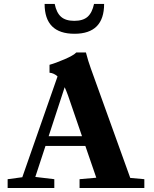

<svg xmlns="http://www.w3.org/2000/svg" viewBox="-20 -938 769 958"><path d="M351.6 -769.5Q202.6 -769.5 202.6 -918.5H252.9Q261.7 -874.5 284.7 -854.2Q307.6 -834 350.6 -834Q394 -834 417 -854.2Q439.9 -874.5 449.2 -918.5H499.5Q499.5 -769.5 351.6 -769.5ZM18.1 0V-43.9L91.3 -53.7L267.1 -556.6Q249.5 -573.2 227.1 -575.2V-614.7Q257.3 -623 302.2 -642.3Q347.2 -661.6 360.8 -676.3H408.7Q419.9 -632.8 433.1 -596.7L629.9 -50.3L700.2 -43.9V0H377V-43.9L460.4 -51.3L405.8 -210H207L156.2 -55.2L251 -43.9V0ZM319.3 -461.9Q309.6 -488.3 302.7 -502.9L222.7 -258.3H389.2Z"/></svg>

Font: Elstob 6pt
Style: Bold
Weight: 700
Designer: Peter S. Baker
Version: Version 1.015